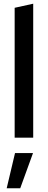

<svg xmlns="http://www.w3.org/2000/svg" viewBox="-20 -742 258 1035"><path d="M16 0ZM159 -722V0H59V-700ZM61 83H158L89 273H16Z"/></svg>

Font: Red Hat Display Medium
Style: Regular
Weight: 500
Designer: Pentagram / MCKL
Foundry: Pentagram / MCKL
Version: Version 1.005; Red Hat Display Medium